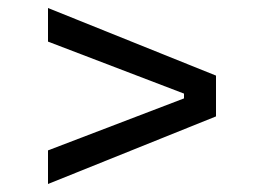

<svg xmlns="http://www.w3.org/2000/svg" viewBox="-20 -590 660 480"><path d="M100 -130V-214L440 -344V-356L100 -486V-570L520 -401V-299Z"/></svg>

Font: Space Grotesk Light
Style: Regular
Weight: 400
Version: Version 2.000